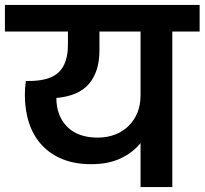

<svg xmlns="http://www.w3.org/2000/svg" viewBox="-41 -760 831 780"><path d="M356 -201Q395 -201 427 -213.5Q459 -226 482 -249Q505 -272 517.5 -303Q530 -334 530 -372V-632H363V-555Q363 -470 321 -420Q279 -370 188 -362Q188 -290 231.5 -245.5Q275 -201 356 -201ZM-21 -740H770V-632H659V0H530V-179Q500 -141 450 -117Q400 -93 329 -93Q264 -93 214 -113Q164 -133 129.5 -170Q95 -207 77.5 -259Q60 -311 60 -375Q60 -389 61 -403Q62 -417 64 -431H76Q161 -431 198 -467Q235 -503 235 -578V-632H-21Z"/></svg>

Font: SVN-Poppins SemiBold
Style: Regular
Weight: 600
Designer: Ninad Kale (Devanagari), Jonny Pinhorn (Latin)
Foundry: Indian Type Foundry
Version: Version 3.002 2017